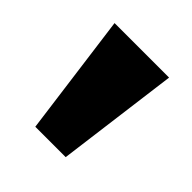

<svg xmlns="http://www.w3.org/2000/svg" viewBox="-98 -829 445 445"><g transform="rotate(45 125.0 -606.0)"><path d="M213.9 -755.9 174.8 -456.1H75.2L35.2 -755.9Z"/></g></svg>

Font: Galindo
Style: Regular
Weight: 400
Version: Version 1.000